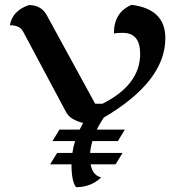

<svg xmlns="http://www.w3.org/2000/svg" viewBox="-20 -698 735 804"><path d="M359.4 -9.8Q368.2 36.6 403.8 44.9Q360.8 85.9 298.3 85.9Q279.3 60.1 279.3 -8.3V-9.8H189.9L219.2 -57.6H283.2Q286.6 -83 294.4 -107.4H199.7L229 -155.3H313.5Q320.3 -169.4 328.1 -183.1Q274.4 -196.3 257.3 -227.5L76.2 -566.9Q62.5 -592.3 21.5 -592.3Q31.2 -652.8 101.1 -676.8Q152.8 -676.8 175.8 -634.3L378.4 -263.7H409.2Q566.9 -342.8 566.9 -472.7Q566.9 -560.5 493.7 -560.5Q472.2 -560.5 457 -558.1Q457 -647 531.2 -677.7Q672.4 -660.2 672.4 -538.1Q672.4 -357.4 414.6 -205.6Q397.5 -180.2 385.3 -155.3H502.9L473.6 -107.4H366.7Q359.4 -82 357.4 -57.6H493.2L463.9 -9.8Z"/></svg>

Font: Balgruf
Style: Regular
Weight: 500
Designer: Paul James MIller
Foundry: High-Logic / Made with FontCreator
Version: Version 1.201;March 28, 2021;FontCreator 13.0.0.2683 64-bit